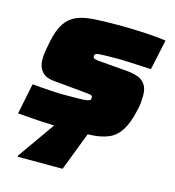

<svg xmlns="http://www.w3.org/2000/svg" viewBox="-106 -608 808 887"><g transform="rotate(15 298.0 -164.0)"><path d="M263 8Q222 8 176 6.5Q130 5 86.5 2Q43 -1 9 -4L39 -151Q61 -149 83.5 -147.5Q106 -146 127 -144.5Q148 -143 166 -142.5Q184 -142 197 -142Q239 -142 263.5 -142.5Q288 -143 299.5 -145Q311 -147 315 -150Q318 -152 318.5 -156Q319 -160 319 -164Q319 -172 308.5 -174Q298 -176 265 -179L127 -192Q89 -196 71 -218Q53 -240 53 -274Q53 -293 56.5 -315Q60 -337 65 -361Q77 -420 98.5 -452Q120 -484 153.5 -498Q187 -512 235 -515Q283 -518 347 -518Q390 -518 434.5 -516.5Q479 -515 517.5 -512Q556 -509 580 -505L549 -360Q516 -362 485 -363.5Q454 -365 430.5 -366Q407 -367 396 -367Q358 -367 335 -366.5Q312 -366 300.5 -365Q289 -364 284 -361Q280 -359 279.5 -355.5Q279 -352 279 -347Q279 -341 288 -338Q297 -335 328 -333L448 -323Q472 -321 494.5 -313.5Q517 -306 531.5 -287Q546 -268 546 -232Q546 -218 544.5 -200.5Q543 -183 538 -162Q524 -98 501.5 -62.5Q479 -27 446 -12.5Q413 2 368 5Q323 8 263 8ZM59 190V185L202 -18H353L352 -13L274 190Z"/></g></svg>

Font: Saira Expanded Black
Style: Italic
Weight: 900
Width: 7
Italic angle: -12°
Designer: Hector Gatti with collaboration of the Omnibus-Type team
Foundry: Omnibus-Type
Version: Version 1.101